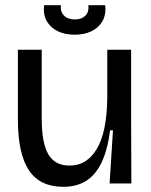

<svg xmlns="http://www.w3.org/2000/svg" viewBox="-20 -708 582 741"><path d="M224 13Q134 13 91.5 -51Q49 -115 49 -248V-516H141V-251Q141 -156 166.5 -112.5Q192 -69 248 -69Q283 -69 309 -85.5Q335 -102 354 -134Q373 -166 383 -214.5Q393 -263 394 -328V-516H486V-250L487 0H403L416 -205H405Q395 -129 372 -81Q349 -33 312.5 -10Q276 13 224 13ZM150 -688H215Q212 -664 226.5 -648.5Q241 -633 269 -633Q295 -633 309.5 -647.5Q324 -662 321 -688H386Q390 -651 375 -625.5Q360 -600 332 -587Q304 -574 268 -574Q231 -574 203 -587.5Q175 -601 160.5 -626.5Q146 -652 150 -688Z"/></svg>

Font: Bricolage Grotesque 72pt
Style: Regular
Weight: 400
Version: Version 1.001;gftools[0.9.33.dev8+g029e19f]